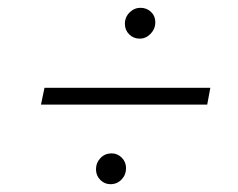

<svg xmlns="http://www.w3.org/2000/svg" viewBox="-20 -596 609 492"><path d="M300 -535Q300 -552 312 -564Q324 -576 340 -576Q356 -576 367 -565.5Q378 -555 378 -539Q378 -522 366 -509.5Q354 -497 338 -497Q322 -497 311 -508Q300 -519 300 -535ZM94 -371H519L511 -328H85ZM226 -162Q226 -179 237.5 -191Q249 -203 266 -203Q281 -203 292 -192Q303 -181 303 -165Q303 -148 291.5 -136Q280 -124 263 -124Q248 -124 237 -135Q226 -146 226 -162Z"/></svg>

Font: Idrija
Style: Italic
Weight: 300
Italic angle: -11.3°
Designer: Julieta Ulanovsky
Foundry: Julieta Ulanovsky
Version: Version 7.200